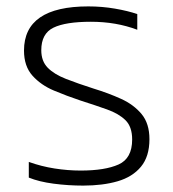

<svg xmlns="http://www.w3.org/2000/svg" viewBox="-20 -570 542 600"><path d="M240 10Q193 10 147.5 4Q102 -2 70 -15V-64Q109 -50 150.5 -43.5Q192 -37 232 -37Q308 -37 350.5 -56Q393 -75 393 -134Q393 -174 372 -194.5Q351 -215 314.5 -228Q278 -241 231 -256Q189 -270 148.5 -287Q108 -304 81.5 -333.5Q55 -363 55 -412Q55 -550 256 -550Q299 -550 339.5 -543Q380 -536 409 -526V-477Q343 -502 264 -502Q185 -502 147 -483.5Q109 -465 109 -413Q109 -379 129 -358.5Q149 -338 186 -323.5Q223 -309 273 -293Q319 -279 358.5 -261Q398 -243 422.5 -213.5Q447 -184 447 -135Q447 -81 420.5 -49Q394 -17 347.5 -3.5Q301 10 240 10Z"/></svg>

Font: Kanit ExtraLight
Style: Regular
Weight: 275
Designer: Katatrad Team
Foundry: CadsonDemak
Version: Version 2.000; ttfautohint (v1.8.3)